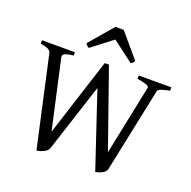

<svg xmlns="http://www.w3.org/2000/svg" viewBox="-146 -985 1142 1145"><g transform="rotate(20 425.0 -412.5)"><path d="M831.1 -594.2Q809.6 -589.8 795.4 -585.9Q781.2 -582 772.9 -578.4Q764.6 -574.7 761 -571.3Q757.3 -567.9 756.8 -564L645 -28.8Q642.6 -18.6 634.5 -11Q626.5 -3.4 616.2 1.7Q606 6.8 595.2 10Q584.5 13.2 577.1 14.6L418 -460.9L277.8 -28.8Q274.4 -18.6 266.1 -11.2Q257.8 -3.9 247.3 1.2Q236.8 6.3 225.3 9.5Q213.9 12.7 204.1 14.6L77.1 -560.1Q74.7 -572.3 59.6 -580.1Q44.4 -587.9 9.8 -594.2V-615.2H219.2V-594.2Q195.3 -591.8 181.6 -588.1Q168 -584.5 161.1 -580.1Q154.3 -575.7 153.1 -570.6Q151.9 -565.4 152.8 -560.1L250 -122.1L408.2 -615.2H435.1L607.9 -122.1L699.2 -564Q700.2 -569.8 694.8 -574.2Q689.5 -578.6 679.2 -582Q668.9 -585.4 654.8 -588.4Q640.6 -591.3 624 -594.2V-615.2H831.1ZM574.7 -689.5Q568.8 -680.2 565.4 -675.8Q562 -671.4 553.7 -667.5L419.9 -769L287.6 -667.5Q283.7 -669.4 281 -671.4Q278.3 -673.3 276.1 -675.8Q273.9 -678.2 271.5 -681.6Q269 -685.1 265.6 -689.5L394.5 -840.3H446.8Z"/></g></svg>

Font: Gentium Kaktovik
Style: Regular
Weight: 400
Designer: J. Victor Gaultney and Annie Olsen
Foundry: SIL International
Version: Version 1.102; 2013; Maintenance release